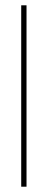

<svg xmlns="http://www.w3.org/2000/svg" viewBox="-20 -605 180 724"><path d="M60 99V-585H80V99Z"/></svg>

Font: Rozha One
Style: Regular
Weight: 400
Designer: Tim Donaldson, Indian Type Foundry
Foundry: Indian Type Foundry
Version: Version 1.301;PS 1.0;hotconv 1.0.78;makeotf.lib2.5.61930; tt